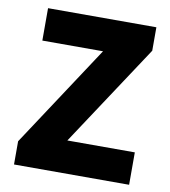

<svg xmlns="http://www.w3.org/2000/svg" viewBox="-76 -716 693 782"><g transform="rotate(10 271.0 -325.5)"><path d="M34 0V-96L311 -517H60V-651H508V-554L231 -134H510V0Z"/></g></svg>

Font: Source Sans 3 ExtraLight ExtraBold
Style: Regular
Weight: 800
Version: Version 3.052;hotconv 1.1.0;makeotfexe 2.6.0